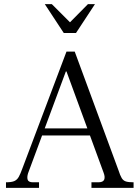

<svg xmlns="http://www.w3.org/2000/svg" viewBox="-20 -910 672 930"><path d="M9 0V-27Q36 -27 49.5 -33Q63 -39 71 -53.5Q79 -68 88 -93L302 -660H342L554 -85Q562 -60 569.5 -47.5Q577 -35 590 -31Q603 -27 627 -27V0H423V-27H456Q479 -27 484.5 -39.5Q490 -52 482 -73L302 -564H299L116 -71Q110 -52 114 -39.5Q118 -27 140 -27H169V0ZM178 -254 190 -288H412L424 -254ZM289 -750 197 -890H231L319 -802L406 -890H440L348 -750Z"/></svg>

Font: Frank Ruhl Libre Light
Style: Regular
Weight: 300
Designer: Yanek Iontef
Foundry: Fontef
Version: Version 6.003;gftools[0.9.30]